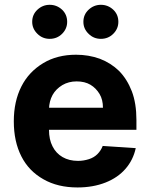

<svg xmlns="http://www.w3.org/2000/svg" viewBox="-20 -785 638 815"><path d="M309.1 10.7Q225.1 10.7 164.6 -23.9Q102.1 -59.1 70.8 -121.1Q38.6 -184.1 38.6 -270Q38.6 -354.5 70.8 -418Q102.1 -480 163.6 -517.1Q222.7 -552.7 302.7 -552.7Q356.4 -552.7 403.8 -535.6Q450.7 -517.6 485.4 -483.9Q519.5 -449.2 539.6 -397.5Q559.1 -346.2 559.1 -275.4V-233.9H98.6V-327.6H417Q417 -361.8 402.8 -385.7Q387.7 -411.1 363.8 -425.3Q339.8 -439.5 305.2 -439.5Q271.5 -439.5 244.6 -423.8Q217.3 -407.2 203.1 -381.8Q189 -356 188 -322.8V-233.9Q188 -192.4 203.1 -163.6Q217.8 -134.3 245.6 -118.2Q273.4 -102.1 311.5 -102.1Q334.5 -102.1 357.4 -109.4Q378.9 -116.2 393.6 -130.9Q408.2 -145.5 416 -165.5L556.2 -156.2Q545.4 -106 512.7 -68.4Q480 -30.8 428.2 -10.3Q375 10.7 309.1 10.7ZM190.9 -620.1Q160.2 -620.1 138.7 -641.6Q116.7 -663.1 116.7 -692.4Q116.7 -723.1 138.7 -743.7Q161.1 -764.6 190.9 -764.6Q221.2 -764.6 243.7 -743.7Q265.1 -723.1 265.1 -692.4Q265.1 -663.1 243.7 -641.6Q222.2 -620.1 190.9 -620.1ZM408.2 -620.1Q377.4 -620.1 356 -641.6Q334 -662.6 334 -692.4Q334 -723.1 356 -743.7Q378.4 -764.6 408.2 -764.6Q438.5 -764.6 460.9 -743.7Q482.4 -723.1 482.4 -692.4Q482.4 -663.1 460.9 -641.6Q439.5 -620.1 408.2 -620.1Z"/></svg>

Font: My Font
Style: Bold
Weight: 500
Designer: Rasmus Andersson
Foundry: rsms
Version: Version 0.001